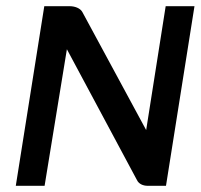

<svg xmlns="http://www.w3.org/2000/svg" viewBox="-20 -600 648 620"><path d="M31 0H124L196 -441L422 -19C428 -6 442 0 457 0H516L608 -580H515L452 -180L246 -561C239 -574 221 -580 205 -580H123Z"/></svg>

Font: Charger Pro
Style: ExBdSuExtObl
Weight: 400
Designer: Jasper
Foundry: Cannot Into Space Fonts
Version: Version 1.09